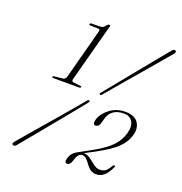

<svg xmlns="http://www.w3.org/2000/svg" viewBox="-130 -823 899 949"><g transform="rotate(20 319.5 -348.5)"><path d="M197 -675Q189.5 -675 191.5 -681Q193 -686 200 -686L243 -686.5Q253 -686.5 259.8 -690.2Q266.5 -694 274 -705Q279 -710.5 284.5 -710.5Q291.5 -710.5 289.5 -703L208 -397.5Q204 -384 216 -382L255 -377.5Q260 -377 259 -372.5Q257 -368 251.5 -368H113Q106.5 -368 108 -372.5Q109.5 -377.5 116 -378L159.5 -382Q173.5 -384.5 177 -398L247 -662Q250.5 -674 239 -674ZM369.5 -374.5Q364 -367 358.5 -370.5Q353 -373 359.5 -380.5Q372 -395.5 394.5 -423Q417 -450.5 444.8 -484.8Q472.5 -519 501.2 -554Q530 -589 555 -619.8Q580 -650.5 597 -671Q614 -691.5 618 -696Q627 -707 635.5 -702.5Q643.5 -698 635 -686.5Q631.5 -682 614.2 -661.8Q597 -641.5 571.2 -611.2Q545.5 -581 515.8 -546.2Q486 -511.5 457.2 -477.8Q428.5 -444 405.2 -416.8Q382 -389.5 369.5 -374.5ZM308.5 -320Q314 -327.5 319.5 -324.5Q325.5 -321.5 319 -314Q307.5 -299.5 285.5 -272.2Q263.5 -245 235.5 -211Q207.5 -177 178.5 -141.8Q149.5 -106.5 123.8 -75.2Q98 -44 80.5 -22.8Q63 -1.5 58.5 4Q48.5 16 40 11Q31 6.5 41 -6Q45 -11 63 -32.2Q81 -53.5 107.5 -84.2Q134 -115 164 -149.8Q194 -184.5 222.8 -218.2Q251.5 -252 274.2 -279Q297 -306 308.5 -320ZM314 -19Q320.5 -44.5 344 -59.5H343.5L425 -104.5Q482.5 -137 511.5 -167.2Q540.5 -197.5 552 -238.5Q562.5 -277.5 548.2 -300.2Q534 -323 504 -323Q469 -323 448 -307.8Q427 -292.5 420 -265.5L414.5 -244.5Q408 -219 390 -219Q374 -219 381 -246Q390.5 -279.5 425.2 -306.5Q460 -333.5 508 -333.5Q556 -333.5 574.8 -305.5Q593.5 -277.5 582.5 -239Q572.5 -201 540 -169.2Q507.5 -137.5 434.5 -98L383 -71Q402 -71 418.8 -58.5Q435.5 -46 451.5 -33.5Q467.5 -21 484 -21Q503 -21 514.8 -30.5Q526.5 -40 539 -62Q542.5 -66 547 -65.5Q552 -65 550 -60Q533.5 -22.5 515 -8Q496.5 6.5 476.5 6.5Q458 6.5 445 -2.2Q432 -11 414 -37Q405.5 -47.5 397.5 -53.5Q389.5 -59.5 379.5 -59.5Q369 -59.5 360.8 -50.5Q352.5 -41.5 346 -18Q338.5 6.5 323 6.5Q307 6.5 314 -19Z"/></g></svg>

Font: Fraunces 72pt Thin
Style: Italic
Weight: 100
Italic angle: -16°
Version: Version 1.000;[b76b70a41]